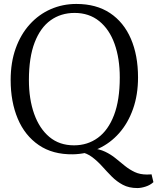

<svg xmlns="http://www.w3.org/2000/svg" viewBox="-20 -771 798 973"><path d="M676 182Q633.5 182 602.5 165.5Q571.5 149 546.5 123.8Q521.5 98.5 498 72.2Q474.5 46 447.5 25.5Q420.5 5 385.5 -1.5L442.5 -19.5Q483 -16.5 512.8 -2.2Q542.5 12 566.2 31.5Q590 51 613.2 69.8Q636.5 88.5 663 101Q689.5 113.5 725 113.5Q733.5 113.5 738.2 113Q743 112.5 748 112.5L757.5 152Q741.5 167 718.2 174.5Q695 182 676 182ZM350 11Q247 12.5 176.5 -35.8Q106 -84 70 -169.5Q34 -255 34 -365.5Q34 -454.5 59.5 -525.8Q85 -597 130.8 -647.5Q176.5 -698 237 -724.5Q297.5 -751 367 -751Q468 -751 537.5 -704.8Q607 -658.5 643.2 -574.8Q679.5 -491 679.5 -378.5Q679.5 -290.5 654.2 -219Q629 -147.5 584 -96.5Q539 -45.5 479.2 -18Q419.5 9.5 350 11ZM355 -34.5Q424 -34.5 476.2 -72.8Q528.5 -111 557.8 -187.5Q587 -264 587 -378.5Q587 -474.5 560.8 -548.2Q534.5 -622 483 -663.8Q431.5 -705.5 358 -705.5Q288.5 -705.5 236.5 -668.2Q184.5 -631 155.5 -555.5Q126.5 -480 126.5 -365.5Q126.5 -269 153 -194.2Q179.5 -119.5 230.2 -77Q281 -34.5 355 -34.5Z"/></svg>

Font: Merriweather 28pt Light
Style: Regular
Weight: 300
Version: Version 2.100